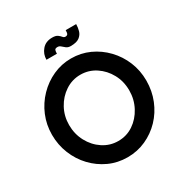

<svg xmlns="http://www.w3.org/2000/svg" viewBox="-199 -1041 1162 1208"><g transform="rotate(-30 382.5 -437.0)"><path d="M725 -352Q725 -277 698.5 -211.5Q672 -146 625 -97Q578 -48 516 -20Q454 8 383 8Q311 8 249 -20.5Q187 -49 140 -98.5Q93 -148 66.5 -213.5Q40 -279 40 -352Q40 -425 67 -489.5Q94 -554 142 -603.5Q190 -653 252 -681Q314 -709 383 -709Q454 -709 515.5 -681Q577 -653 624.5 -603.5Q672 -554 698.5 -489.5Q725 -425 725 -352ZM601 -352Q601 -418 571.5 -472Q542 -526 492.5 -558.5Q443 -591 383 -591Q323 -591 273 -558Q223 -525 193.5 -470.5Q164 -416 164 -352Q164 -286 193.5 -231Q223 -176 273 -143Q323 -110 383 -110Q444 -110 493 -143Q542 -176 571.5 -231.5Q601 -287 601 -352ZM422 -777Q403 -777 390.5 -786.5Q378 -796 368.5 -805Q359 -814 346 -814Q328 -814 325 -803.5Q322 -793 322 -779H246Q246 -820 272.5 -851Q299 -882 346 -882Q372 -882 384.5 -873Q397 -864 404.5 -854.5Q412 -845 422 -845Q434 -845 439 -852Q444 -859 444 -880H520Q520 -857 513.5 -833Q507 -809 486 -793Q465 -777 422 -777Z"/></g></svg>

Font: Kulim Park
Style: Bold
Weight: 700
Designer: Noponies / Dale Sattler
Foundry: Noponies
Version: Version 1.000; ttfautohint (v1.8.3)